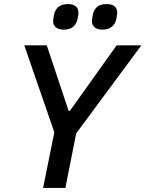

<svg xmlns="http://www.w3.org/2000/svg" viewBox="-20 -920 712 940"><path d="M300 0H191L246 -272L99 -698H209L316 -377H322L551 -698H672L353 -267ZM292 -775Q266 -775 253 -786.5Q240 -798 240 -816Q240 -821 241 -827Q242 -833 244 -846Q249 -871 265 -885.5Q281 -900 313 -900Q339 -900 351.5 -888.5Q364 -877 364 -859Q364 -855 363.5 -848.5Q363 -842 360 -829Q356 -806 340 -790.5Q324 -775 292 -775ZM481 -775Q456 -775 443 -786.5Q430 -798 430 -816Q430 -821 431 -827Q432 -833 434 -846Q439 -871 454.5 -885.5Q470 -900 502 -900Q529 -900 541.5 -888.5Q554 -877 554 -859Q554 -855 553 -848.5Q552 -842 550 -829Q546 -806 529.5 -790.5Q513 -775 481 -775Z"/></svg>

Font: IBM Plex Sans Medium
Style: Italic
Weight: 500
Italic angle: -11.31°
Designer: Mike Abbink, Paul van der Laan, Pieter van Rosmalen
Foundry: Bold Monday
Version: Version 3.201